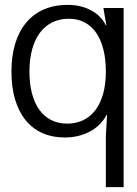

<svg xmlns="http://www.w3.org/2000/svg" viewBox="-20 -553 565 789"><path d="M258 -533C113 -533 27 -431 27 -259C27 -89 108 12 246 12C324 12 388 -23 418 -81H420L415 5V216H488V-520H405L417 -449H415C389 -502 330 -533 258 -533ZM101 -259C101 -395 162 -476 263 -476C359 -476 415 -395 415 -259C415 -125 356 -45 256 -45C158 -45 101 -125 101 -259Z"/></svg>

Font: Non Bureau Light
Style: Regular
Weight: 300
Designer: Jona Saucedo
Foundry: Non Foundry
Version: Version 1.000;FEAKit 1.0